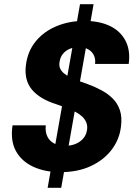

<svg xmlns="http://www.w3.org/2000/svg" viewBox="-20 -812 658 919"><path d="M208 87 363 -792H428L273 87ZM270 12Q195 12 139 -14Q83 -40 56 -89.5Q29 -139 40 -212H199Q196 -182 206 -160Q216 -138 238 -126Q260 -114 291 -114Q320 -114 342.5 -123.5Q365 -133 379.5 -150.5Q394 -168 397 -193Q399 -211 393 -226Q387 -241 374 -253.5Q361 -266 342 -276Q323 -286 299.5 -295Q276 -304 250 -313Q170 -338 132.5 -383.5Q95 -429 104 -500Q112 -566 150.5 -613.5Q189 -661 250 -686.5Q311 -712 383 -712Q455 -712 505.5 -688Q556 -664 580.5 -617.5Q605 -571 596 -506H435Q438 -529 429.5 -547Q421 -565 403 -575.5Q385 -586 359 -586Q335 -587 314.5 -578.5Q294 -570 281 -554Q268 -538 265 -515Q262 -497 268 -484Q274 -471 286 -461Q298 -451 315 -442.5Q332 -434 353 -426Q374 -418 398 -410Q434 -397 465.5 -380Q497 -363 520 -340Q543 -317 554 -284Q565 -251 559 -206Q552 -145 514.5 -95.5Q477 -46 414.5 -17Q352 12 270 12Z"/></svg>

Font: DM Sans 11pt Black
Style: Italic
Weight: 900
Italic angle: -10°
Version: Version 4.004;gftools[0.9.30]